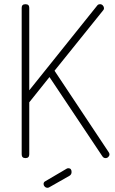

<svg xmlns="http://www.w3.org/2000/svg" viewBox="-20 -751 548 912"><path d="M466 -9 215 -385 119 -265V-18Q119 0 101 0Q83 0 83 -18V-714Q83 -731 101 -731Q119 -731 119 -714V-322L442 -725Q446 -731 456 -731Q463 -731 468.5 -725Q474 -719 474 -712Q474 -706 470 -702L239 -415L497 -27Q500 -22 500 -18Q500 -11 494.5 -5.5Q489 0 481 0Q472 0 466 -9ZM310 84 215 138Q210 141 206 141Q198 141 192.5 135.5Q187 130 187 123Q187 114 195 110L297 50Q301 48 304 48Q320 48 320 66Q320 78 310 84Z"/></svg>

Font: Dosis
Style: ExtraLight
Weight: 250
Designer: Edgar Tolentino, Pablo Impallari, Igino Marini
Foundry: Edgar Tolentino, Pablo Impallari, Igino Marini
Version: Version 1.007